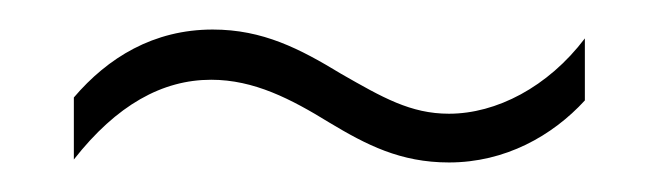

<svg xmlns="http://www.w3.org/2000/svg" viewBox="-20 -419 445 130"><path d="M203 -336C228 -321 251 -309 284 -309C322 -309 354 -327 376 -351V-393C351 -360 316 -342 284 -342C258 -342 239 -353 211 -369C183 -386 158 -399 124 -399C84 -399 53 -380 30 -353V-311C59 -348 90 -365 123 -365C152 -365 177 -352 203 -336Z"/></svg>

Font: Noto Sans Lao UI ExtCond ExtLt
Style: Regular
Weight: 200
Width: 2
Designer: Monotype Design Team
Foundry: Monotype Imaging Inc.
Version: Version 2.000